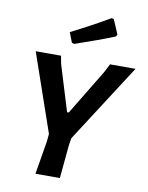

<svg xmlns="http://www.w3.org/2000/svg" viewBox="-96 -955 787 1023"><g transform="rotate(10 298.0 -443.5)"><path d="M424 -887 436 -884 469 -807 464 -795Q377 -760 251 -717L238 -721L217 -775Q325 -829 424 -887ZM596 -643 323 -219 317 -180 300 0H168L198 -180L202 -221L56 -643H193L201 -600L277 -352H286L434 -596L458 -643Z"/></g></svg>

Font: Alegreya Sans
Style: Bold Italic
Weight: 700
Italic angle: -7°
Designer: Juan Pablo del Peral
Foundry: Huerta Tipografica
Version: Version 2.007